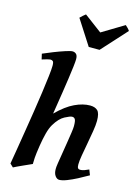

<svg xmlns="http://www.w3.org/2000/svg" viewBox="-144 -1051 814 1147"><g transform="rotate(15 262.5 -478.0)"><path d="M511.7 -53.7Q481.4 -36.1 448.7 -19Q416 -2 387.5 9Q358.9 20 340.8 20Q326.7 20 315.4 4.6Q304.2 -10.7 304.2 -37.1Q303.7 -47.4 307.9 -74.2Q312 -101.1 317.9 -136.2Q323.7 -171.4 329.3 -206.8Q335 -242.2 339.1 -270.8Q343.3 -299.3 343.3 -312.5Q343.3 -344.2 337.4 -354.2Q331.5 -364.3 318.8 -364.3Q306.2 -364.3 274.4 -347.4Q242.7 -330.6 214.8 -284.2Q201.2 -261.2 191.9 -225.8Q182.6 -190.4 175.8 -147Q167.5 -93.3 166 -69.6Q164.6 -45.9 164.6 -30.8Q158.2 -27.8 142.8 -21Q127.4 -14.2 109.1 -5.9Q90.8 2.4 75.7 9.5Q60.5 16.6 54.7 20L34.7 1Q40.5 -33.7 49.6 -87.6Q58.6 -141.6 68.8 -205.3Q79.1 -269 89.4 -334.5Q99.6 -399.9 107.9 -459.2Q116.2 -518.6 121.3 -563Q126.5 -607.4 126.5 -627.9Q126.5 -650.4 120.4 -655.5Q114.3 -660.6 106.4 -660.6Q98.6 -660.6 80.8 -655.5Q63 -650.4 53.7 -647.5L45.9 -681.2Q73.2 -693.4 109.4 -707.5Q145.5 -721.7 176.8 -731.9Q208 -742.2 220.2 -742.2Q233.4 -742.2 242.9 -733.4Q252.4 -724.6 252.4 -702.1Q252.4 -688.5 248.5 -655.5Q244.6 -622.6 238.5 -579.8Q232.4 -537.1 225.6 -492.9Q218.8 -448.7 212.9 -411.6Q207 -374.5 203.6 -353Q260.7 -409.7 311 -433.3Q361.3 -457 405.3 -457Q436 -457 452.1 -441.4Q468.3 -425.8 468.3 -378.4Q468.3 -353 461.9 -314.2Q455.6 -275.4 447.8 -233.4Q439.9 -191.4 433.8 -155.3Q427.7 -119.1 427.7 -99.1Q427.7 -82.5 432.1 -76.4Q436.5 -70.3 445.3 -70.3Q458.5 -70.3 470.5 -74.5Q482.4 -78.6 499 -86.4ZM513.2 -946.8 373 -792.5H306.2L207 -946.8Q214.8 -955.1 223.6 -962.6Q232.4 -970.2 240.2 -976.1L350.1 -894L486.3 -976.1Q492.2 -970.7 500 -963.1Q507.8 -955.6 513.2 -946.8Z"/></g></svg>

Font: Gentium Plus
Style: Bold Italic
Weight: 700
Italic angle: -8°
Designer: Victor Gaultney, Annie Olsen, Iska Routamaa, Becca Hirsbrunner
Foundry: SIL International
Version: Version 6.101